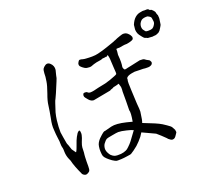

<svg xmlns="http://www.w3.org/2000/svg" viewBox="-134 -969 1267 1153"><g transform="rotate(-20 500.0 -393.0)"><path d="M896 -756Q891 -756 889 -756Q869 -755 859 -747Q842 -731 842 -710Q842 -701 845 -694Q846 -691 855 -680Q857 -676 861.5 -674.5Q866 -673 875 -673Q876 -673 878 -673Q893 -673 902 -677Q911 -682 918 -694Q924 -704 924 -709.5Q924 -715 924 -716Q924 -718 921 -737Q920 -745 907 -752Q901 -755 899 -756Q896 -756 896 -756ZM806 -736Q817 -763 833 -777Q848 -790 864 -793Q885 -798 892 -796Q896 -796 901 -796Q918 -798 922 -791Q924 -789 926 -787Q927 -787 930 -786H931Q936 -786 945 -776Q955 -765 955 -760V-756Q956 -754 957 -752Q958 -748 959 -745Q962 -743 962 -729Q963 -726 962 -717Q958 -688 957 -683Q957 -680 945 -661Q937 -647 931 -644V-643Q915 -634 907 -633Q889 -632 888 -631Q886 -631 873 -632L857 -633Q854 -636 843 -639Q837 -641 834 -645L827 -653Q811 -672 808 -681Q803 -695 803 -704Q803 -708 803 -709Q805 -734 806 -736ZM701 -145Q722 -137 745 -126Q762 -118 786 -101Q809 -85 811 -81Q815 -73 823 -59Q824 -57 825 -44Q825 -42 818 -32Q809 -18 805 -15Q800 -10 791 -9Q785 -8 777 -13Q763 -22 758 -30Q754 -35 733 -54Q710 -75 708 -76Q629 -112 628.5 -113Q628 -114 627 -114Q613 -91 612 -91Q593 -67 571 -47Q543 -24 524 -13Q520 -11 496 -8Q478 -5 459 -4Q434 -3 429 -4Q421 -6 404 -17Q386 -30 377 -39Q365 -50 361 -60Q358 -68 357 -89Q356 -105 359 -122Q361 -135 367 -145Q374 -157 383 -166Q418 -200 423 -196Q423 -196 469 -208Q502 -216 564 -201Q597 -192 599 -192Q600 -192 600 -192Q610 -248 604 -264Q604 -266 605 -321Q605 -349 605 -351Q605 -368 605 -382Q606 -389 606 -395Q606 -402 606 -407Q606 -412 603 -421Q599 -437 597 -435Q592 -432 573 -428Q563 -426 562 -426Q560 -423 556 -422Q539 -417 538 -414L426 -393Q421 -392 411 -396Q402 -400 394.5 -409Q387 -418 381.5 -425Q376 -432 376 -439Q376 -444 378.5 -449.5Q381 -455 389 -455Q392 -455 394.5 -454.5Q397 -454 399 -454Q402 -454 407 -449Q409 -447 412.5 -445.5Q416 -444 421 -444Q432 -444 446 -447Q464 -451 475 -454L524 -464Q533 -466 557 -474Q573 -480 587.5 -485.5Q602 -491 604.5 -494Q607 -497 606 -507Q606 -512 604 -538L601 -593Q600 -606 596 -619Q595 -619 595 -619Q587 -612 586 -612Q581 -614 577 -612Q574 -611 570 -611Q567 -610 562 -611Q555 -608 548 -606Q512 -601 499 -596Q479 -587 468 -588L456 -589Q448 -589 438 -595Q425 -603 416 -613Q411 -619 412 -628Q412 -632 417 -640Q420 -646 424 -649Q427 -651 432 -650Q438 -650 446 -647Q459 -644 468 -644Q477 -644 487 -643Q504 -642 526 -644Q539 -645 574 -655Q601 -663 640 -677L657 -683Q666 -688 667 -687Q667 -687 685 -695Q699 -700 705 -702Q715 -706 718 -706Q725 -708 732 -707Q741 -706 746 -703Q752 -700 759.5 -692Q767 -684 769 -678Q773 -673 772 -666Q772 -660 768 -656Q763 -652 753 -649Q745 -646 727 -643Q710 -643 701 -641Q692 -639 678 -637Q667 -638 657 -636Q657 -634 657 -632Q657 -627 657 -622Q657 -618 656 -612Q655 -607 655 -603Q654 -599 655 -594Q659 -549 654 -523Q653 -516 658 -508Q661 -501 668 -503Q672 -504 674 -504Q678 -505 682 -506L706 -511L766 -524Q789 -524 794 -520Q804 -512 817 -506Q822 -504 824 -500Q829 -492 829 -490Q829 -478 819.5 -472.5Q810 -467 800 -467Q775 -467 774 -468Q774 -469 748 -469L714 -470Q708 -470 694 -467Q667 -462 659 -450Q657 -447 658 -446Q660 -444 658 -441Q657 -440 656 -430Q655 -414 656 -401L657 -371Q660 -305 661 -286Q665 -244 664 -233Q663 -222 657 -187Q654 -172 651 -165Q676 -155 701 -145ZM589 -142Q574 -149 548 -155Q516 -163 497 -163Q487 -163 456 -157Q426 -152 420 -149Q409 -143 397 -126Q392 -120 389 -107Q387 -97 388 -89Q389 -80 394 -70Q401 -56 407 -50Q419 -39 429 -36Q444 -32 468 -34Q487 -36 502 -43Q510 -46 522 -58Q537 -72 547 -85Q572 -118 589 -142ZM260 -104Q260 -102 259 -90Q258 -79 258 -60Q258 -42 258 -32Q258 -22 257 -14Q256 -7 253 -2Q250 2 243 6Q234 12 227 11Q215 9 207 -1Q205 -4 194 -30Q190 -40 184 -54.5Q178 -69 175 -80Q173 -91 170 -99L163 -115Q154 -136 153 -160Q153 -181 151 -190H150Q147 -203 147 -219Q148 -228 144 -253Q141 -274 141 -279Q141 -283 139 -308V-309Q136 -337 145 -378Q154 -425 158 -457Q161 -485 176 -525Q193 -573 196 -595Q197 -601 200 -624Q201 -634 201 -647Q202 -667 207 -675Q212 -683 224 -691Q244 -703 263 -678Q278 -656 268 -629Q265 -620 263 -609Q262 -596 253 -576Q218 -491 212 -481Q206 -471 201 -455Q195 -439 184 -403Q178 -380 175 -356Q170 -313 171 -280L176 -247L183 -207Q183 -204 189 -191Q194 -176 199 -161L216 -137Q219 -130 233 -169Q246 -207 254 -221Q262 -235 266 -241Q270 -246 276.5 -250.5Q283 -255 285 -243Q287 -231 285 -222Q283 -213 280 -204Q277 -194 271 -181Q264 -163 263 -150Q262 -109 260 -104Z"/></g></svg>

Font: ToneOZ-Tsuipita-TC
Style: Tsuipita-TC
Weight: 400
Designer: :Jeffrey Xuan (Chih-Lin Hsuan)  :
Foundry: jeffreyx@gmail.com, cjkFonts.io
Version: Version 0.24071